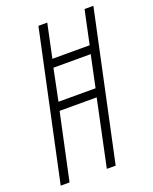

<svg xmlns="http://www.w3.org/2000/svg" viewBox="-131 -762 668 837"><g transform="rotate(-20 203.0 -344.0)"><path d="M4 0 151 -688H192L159 -532H332L365 -688H406L259 0H218L283 -308H111L45 0ZM120 -347H292L323 -494H150Z"/></g></svg>

Font: Saira UltraCondensed ExtraLight
Style: Italic
Weight: 250
Width: 1
Italic angle: -12°
Designer: Hector Gatti with collaboration of the Omnibus-Type team
Foundry: Omnibus-Type
Version: Version 1.101